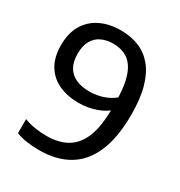

<svg xmlns="http://www.w3.org/2000/svg" viewBox="-178 -874 945 1007"><g transform="rotate(30 295.0 -370.5)"><path d="M264 -749.5Q323.5 -749.5 372.5 -730Q421.5 -710.5 457 -668.2Q492.5 -626 511.8 -558.2Q531 -490.5 531 -394Q531 -255.5 493 -166.2Q455 -77 382 -33.8Q309 9.5 204 9.5Q166.5 9.5 130.5 4.5Q94.5 -0.5 64.5 -12.5V-97.5Q95 -85.5 130.2 -80Q165.5 -74.5 200 -74.5Q275.5 -74.5 326 -105Q376.5 -135.5 401.8 -200.2Q427 -265 427 -367.5V-408Q427 -483 415.5 -533.5Q404 -584 382.5 -613.8Q361 -643.5 330.8 -656.2Q300.5 -669 263 -669Q224 -669 193 -654.5Q162 -640 144.5 -609.2Q127 -578.5 127 -529.5Q127 -480.5 145.8 -449.2Q164.5 -418 198.5 -403.2Q232.5 -388.5 278.5 -388.5Q307.5 -388.5 338.2 -395.5Q369 -402.5 397.2 -418Q425.5 -433.5 446.5 -458V-376.5Q415.5 -344.5 364.8 -326.5Q314 -308.5 259.5 -308.5Q192.5 -308.5 140.5 -332Q88.5 -355.5 58.8 -403.8Q29 -452 29 -526.5Q29 -598.5 58.5 -648.2Q88 -698 141 -723.8Q194 -749.5 264 -749.5Z"/></g></svg>

Font: Encode Sans SC Condensed Thin Medium
Style: Regular
Weight: 500
Version: Version 3.002